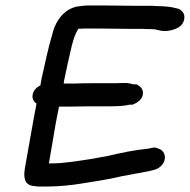

<svg xmlns="http://www.w3.org/2000/svg" viewBox="-20 -666 691 699"><path d="M99 -322C96 -307 103 -295 113 -289C108 -264 104 -242 101 -225L71 -56C65 -21 68 7 101 11H102C104 11 112 12 117 13H157C191 13 242 8 272 3C322 -5 377 -13 426 -25L459 -31C469 -33 478 -35 487 -36C507 -41 529 -42 553 -52L558 -55C591 -77 584 -116 559 -124C555 -126 547 -129 541 -129H540C533 -128 526 -126 521 -125C471 -120 421 -110 367 -97C354 -95 337 -92 317 -88C269 -81 215 -71 165 -71H158L183 -217C186 -232 189 -250 195 -278H243C280 -279 320 -279 358 -279C389 -279 424 -278 452 -285H463C480 -292 497 -303 500 -322C503 -341 491 -352 477 -359H465C456 -362 445 -364 433 -364C413 -363 393 -363 373 -363H317C297 -363 278 -363 257 -362H212L213 -371C218 -392 221 -411 225 -428C237 -477 244 -528 265 -561C271 -561 279 -562 283 -562H355C386 -562 408 -561 445 -561H501C510 -560 521 -560 531 -560L544 -559H545C549 -559 546 -559 548 -558L558 -556C581 -549 607 -555 626 -564C650 -576 655 -601 649 -616C645 -624 639 -630 630 -634L613 -638C601 -641 588 -642 575 -643L548 -644C541 -644 541 -644 537 -645H460C423 -645 402 -646 370 -646H294C283 -645 271 -644 260 -642C257 -642 251 -640 249 -639C209 -626 185 -590 173 -552V-551C173 -551 172 -549 171 -542C155 -492 144 -434 131 -378L127 -355C116 -350 102 -339 99 -322Z"/></svg>

Font: Scribbler
Style: BlkIta
Weight: 900
Designer: Mew Too
Foundry: Cannot Into Space Fonts
Version: Version 1.001